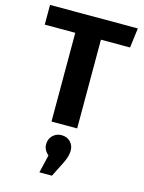

<svg xmlns="http://www.w3.org/2000/svg" viewBox="-146 -778 891 1185"><g transform="rotate(15 300.0 -185.5)"><path d="M381 0H217V-567H22V-693H583L567 -567H381ZM378 143Q378 179 355 225L306 322H226L253 207Q221 180 221 143Q221 110 243.5 87.5Q266 65 300 65Q334 65 356 87Q378 109 378 143Z"/></g></svg>

Font: Fira Mono
Style: Bold
Weight: 700
Monospace: yes
Designer: Carrois Corporate & Edenspiekermann AG
Foundry: Carrois Corporate GbR & Edenspiekermann AG
Version: Version 3.206